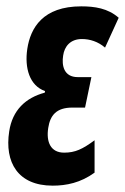

<svg xmlns="http://www.w3.org/2000/svg" viewBox="-20 -575 394 605"><path d="M146 10C189 10 234 1 278 -31V-133C240 -105 217 -94 182 -94C140 -94 125 -127 132 -172C138 -211 157 -236 208 -236H248L268 -332H225C181 -332 174 -369 179 -400C183 -429 202 -452 238 -452C263 -452 289 -444 311 -425L354 -519C320 -549 278 -555 236 -555C115 -555 76 -487 66 -421C57 -361 73 -305 122 -288L121 -283C61 -267 19 -228 9 -161C-6 -64 36 10 146 10Z"/></svg>

Font: Noto Sans ExtraCondensed
Style: Bold Italic
Weight: 700
Width: 2
Italic angle: -12°
Designer: Monotype Design Team
Foundry: Monotype Imaging Inc.
Version: Version 2.013